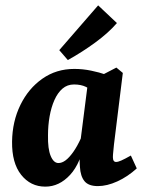

<svg xmlns="http://www.w3.org/2000/svg" viewBox="-20 -687 543 716"><path d="M149 9Q94 9 59 -35Q24 -79 25 -159Q26 -234 56 -295.5Q86 -357 138 -393.5Q190 -430 257 -430Q289 -430 320 -423.5Q351 -417 374 -409L338 -340Q319 -354 300.5 -363Q282 -372 256 -372Q231 -372 213 -356.5Q195 -341 183 -314Q171 -287 165 -253Q159 -219 159 -182Q158 -132 169 -105.5Q180 -79 198 -79Q211 -79 224.5 -89Q238 -99 253 -120Q268 -141 282 -172L297 -165Q282 -79 241.5 -35Q201 9 149 9ZM345 7Q310 7 295 -11.5Q280 -30 278 -65Q277 -78 277 -100Q277 -122 277 -137L308 -380L414 -435L438 -415L405 -148Q404 -136 402.5 -122.5Q401 -109 401 -101Q401 -83 413 -83Q420 -83 432.5 -88.5Q445 -94 468 -107L490 -59Q456 -28 417.5 -10.5Q379 7 345 7ZM201 -500 346 -667 416 -601Q385 -565 336 -529Q287 -493 233 -463Z"/></svg>

Font: Rasa
Style: Italic
Weight: 400
Italic angle: -7.10001°
Designer: Anna Giedrys (Yrsa+Rasa design), David Brezina (Yrsa art-direction, Rasa art-direction, design)
Foundry: Rosetta Type Foundry
Version: Version 2.004